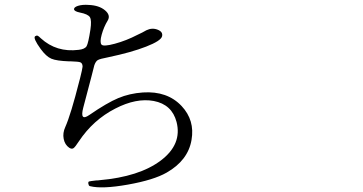

<svg xmlns="http://www.w3.org/2000/svg" viewBox="-20 -766 1540 814"><path d="M686.5 -34.2Q777.3 -85.9 792 -172.9Q806.6 -255.9 750 -316.4Q689.5 -380.9 585.9 -374Q529.3 -370.1 481.4 -350.1Q433.6 -330.1 358.4 -278.3Q317.4 -250 333 -309.6Q341.8 -344.7 367.2 -439.5Q378.9 -485.4 379.9 -489.3Q385.7 -505.9 394.5 -511.2Q403.3 -516.6 439.5 -523.4Q537.1 -543.9 599.6 -568.4Q662.1 -592.8 667 -611.8Q671.9 -630.9 648.4 -640.1Q625 -649.4 600.6 -637.7Q584 -627.9 562.5 -618.2Q515.6 -593.8 466.8 -580.6Q418 -567.4 410.2 -577.1Q402.3 -586.9 411.1 -619.1Q419.9 -651.4 436.5 -678.7Q450.2 -701.2 425.3 -722.2Q400.4 -743.2 356.4 -745.1Q329.1 -747.1 310.5 -741.2Q293 -735.4 293.9 -726.6Q294.9 -717.8 318.4 -712.9Q353.5 -706.1 361.3 -692.9Q369.1 -679.7 363.3 -640.6Q354.5 -583 347.2 -570.3Q339.8 -557.6 313.5 -554.7Q219.7 -543 153.3 -603.5Q143.6 -613.3 139.2 -614.7Q134.8 -616.2 128.9 -612.3Q119.1 -604.5 152.3 -558.6Q175.8 -526.4 197.8 -517.1Q219.7 -507.8 273.4 -505.9Q276.4 -505.9 281.2 -505.9Q312.5 -504.9 320.3 -502Q330.1 -498 330.1 -483.4Q329.1 -472.7 319.3 -433.6Q317.4 -426.8 316.4 -422.9Q280.3 -280.3 256.8 -227.5Q245.1 -202.1 250 -177.2Q254.9 -152.3 273.4 -139.6Q284.2 -132.8 291.5 -137.7Q298.8 -142.6 314.5 -167Q375 -257.8 468.8 -305.7Q557.6 -351.6 631.8 -337.9Q709 -323.2 728.5 -249Q752.9 -154.3 661.6 -85.4Q570.3 -16.6 401.4 -2Q396.5 -1 387.7 -1Q361.3 2 357.4 3.4Q353.5 4.9 354.5 12.7L355.5 15.6Q356.4 22.5 362.3 23.4Q413.1 36.1 522.5 16.6Q631.8 -2.9 686.5 -34.2Z"/></svg>

Font: Bpmf GenWan Min R
Style: R
Weight: 400
Foundry: But Ko
Version: Version 1.320